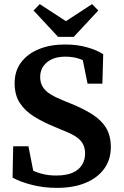

<svg xmlns="http://www.w3.org/2000/svg" viewBox="-20 -896 600 932"><path d="M256 16Q191 16 133.5 1Q76 -14 41 -34L44 -186H118L148 -33L80 -46V-101Q107 -83 133.5 -70.5Q160 -58 189 -51Q218 -44 253 -44Q301 -44 332 -57.5Q363 -71 378 -95.5Q393 -120 393 -150Q393 -179 381.5 -199Q370 -219 345.5 -234.5Q321 -250 281 -265L246 -280Q189 -303 145 -330.5Q101 -358 76 -396.5Q51 -435 51 -492Q51 -552 83 -594Q115 -636 170 -658Q225 -680 295 -680Q356 -680 404 -666Q452 -652 481 -633L477 -490H405L375 -638L444 -622V-567Q409 -593 375 -607Q341 -621 297 -621Q259 -621 232 -608.5Q205 -596 190 -574Q175 -552 175 -523Q175 -495 187 -475Q199 -455 223.5 -439.5Q248 -424 285 -409L322 -394Q384 -369 428 -341Q472 -313 495 -275Q518 -237 518 -182Q518 -121 485.5 -76.5Q453 -32 394.5 -8Q336 16 256 16ZM173 -876 345 -764H255L427 -876L457 -845L338 -717H262L143 -845Z"/></svg>

Font: Source Serif 4 SemiBold
Style: Regular
Weight: 600
Designer: Frank Grießhammer
Foundry: Adobe Systems Incorporated
Version: Version 4.004;hotconv 1.0.116;makeotfexe 2.5.65601